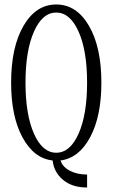

<svg xmlns="http://www.w3.org/2000/svg" viewBox="-20 -710 504 860"><path d="M251 8.8Q260.3 37.6 292.7 54.7Q325.2 71.8 370.1 71.8V129.9Q303.2 129.9 262.2 95.5Q221.2 61 215.8 8.8Q131.8 -0.5 80.8 -94.5Q29.8 -188.5 29.8 -339.8Q29.8 -499 85.4 -594.5Q141.1 -689.9 231.9 -689.9Q322.8 -689.9 378.4 -594.5Q434.1 -499 434.1 -339.8Q434.1 -189.5 384 -95.7Q334 -2 251 8.8ZM132.1 -568.4Q94.2 -482.9 94.2 -339.8Q94.2 -196.8 132.1 -111.3Q169.9 -25.9 231.9 -25.9Q293.9 -25.9 332 -111.3Q370.1 -196.8 370.1 -339.8Q370.1 -482.9 332 -568.4Q293.9 -653.8 231.9 -653.8Q169.9 -653.8 132.1 -568.4Z"/></svg>

Font: Margherita Light
Style: Regular
Weight: 300
Designer: James Puckett
Foundry: Dunwich Type Founders
Version: Version 1.008;hotconv 1.0.109;makeotfexe 2.5.65596